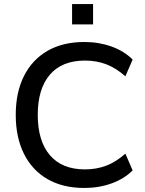

<svg xmlns="http://www.w3.org/2000/svg" viewBox="-20 -922 716 951"><path d="M398 9Q291 9 215 -35Q139 -79 98.5 -160.5Q58 -242 58 -353Q58 -464 98.5 -545Q139 -626 215 -670Q291 -714 398 -714Q470 -714 532.5 -691.5Q595 -669 637 -627L601 -544Q555 -585 506.5 -603.5Q458 -622 401 -622Q287 -622 227 -552Q167 -482 167 -353Q167 -224 227 -153.5Q287 -83 401 -83Q458 -83 506.5 -101.5Q555 -120 601 -161L637 -78Q595 -36 532.5 -13.5Q470 9 398 9ZM337 -801V-902H441V-801Z"/></svg>

Font: Nunito Sans 12pt ExtraLight SemiBold
Style: Regular
Weight: 600
Version: Version 3.101;gftools[0.9.27]